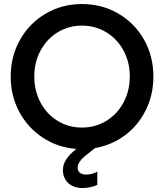

<svg xmlns="http://www.w3.org/2000/svg" viewBox="-20 -748 832 973"><path d="M637.7 -360.4Q637.7 -433.6 605.7 -492.4Q573.7 -551.3 518.3 -584.7Q462.9 -618.2 395 -618.2Q328.1 -618.2 272.9 -584.7Q217.8 -551.3 185.8 -492.4Q153.8 -433.6 153.8 -360.4Q153.8 -287.6 185.3 -228.5Q216.8 -169.4 272 -135.5Q327.1 -101.6 395 -101.6Q463.4 -101.6 518.8 -135.5Q574.2 -169.4 606 -228.8Q637.7 -288.1 637.7 -360.4ZM298.8 114.3Q298.8 84.5 316.4 58.6Q334 32.7 366.7 6.8Q272.9 -0.5 197 -50.3Q121.1 -100.1 77.6 -181.2Q34.2 -262.2 34.2 -360.4Q34.2 -462.9 81.8 -546.9Q129.4 -630.9 211.9 -679.2Q294.4 -727.5 395 -727.5Q496.6 -727.5 579.6 -679.2Q662.6 -630.9 710 -546.9Q757.3 -462.9 757.3 -359.9Q757.3 -268.6 719.5 -191.2Q681.6 -113.8 614.3 -63.2Q546.9 -12.7 461.9 2.4L448.7 12.7Q422.9 32.2 408 44.9Q393.1 57.6 383.3 72.3Q373.5 86.9 373.5 102.1Q373.5 118.2 385 127.4Q396.5 136.7 417.5 136.7Q432.1 136.7 448.2 132.1Q464.4 127.4 473.1 121.1V189Q460.9 195.8 438.5 200.4Q416 205.1 397.5 205.1Q368.7 205.1 346.2 193.8Q323.7 182.6 311.3 161.9Q298.8 141.1 298.8 114.3Z"/></svg>

Font: Reddit Sans SemiBold
Style: Regular
Weight: 600
Designer: Stephen Hutchings
Foundry: Reddit
Version: Version 1.013